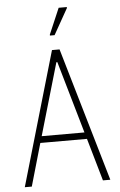

<svg xmlns="http://www.w3.org/2000/svg" viewBox="-60 -942 614 984"><g transform="rotate(-5 247.0 -450.5)"><path d="M27 0 227 -688H266L467 0H429L366 -219H126L63 0ZM136 -253H356L249 -624H244ZM223 -763V-768L280 -901H322V-896L247 -763Z"/></g></svg>

Font: Saira Condensed Thin
Style: Regular
Weight: 250
Width: 3
Designer: Hector Gatti with collaboration of the Omnibus-Type team
Foundry: Omnibus-Type
Version: Version 1.101